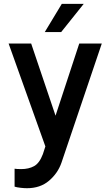

<svg xmlns="http://www.w3.org/2000/svg" viewBox="-20 -774 578 1007"><path d="M204.9 34.4 218 -6 25.2 -545.5H143.5L271.3 -167.3L395.6 -545.5H513.8L302.2 79.9Q283 134.9 237 174Q191.1 213.1 121.4 213.1Q106.5 213.1 87.5 210.9Q68.5 208.8 56.5 204.9V110.8Q60.7 111.5 68.9 112.2Q77.1 112.9 90.6 112.9Q130.7 112.9 158.9 97.3Q187.1 81.7 204.9 34.4ZM214.8 -605.8 304 -753.6H419L300.8 -605.8Z"/></svg>

Font: Interface Medium
Style: Regular
Weight: 500
Designer: Rasmus Andersson
Foundry: rsms
Version: Version 1.8